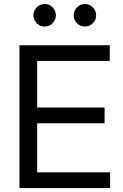

<svg xmlns="http://www.w3.org/2000/svg" viewBox="-20 -958 629 978"><path d="M79.1 0V-727.5H539.1V-647.5H169.4V-410.2H512.7V-330.1H169.4V-80.1H541V0ZM412.6 -822.8Q388.7 -822.8 372.1 -839.6Q355.5 -856.4 355.5 -880.4Q355.5 -903.8 372.3 -920.7Q389.2 -937.5 412.6 -937.5Q436 -937.5 452.9 -920.7Q469.7 -903.8 469.7 -880.4Q469.7 -856.4 452.9 -839.6Q436 -822.8 412.6 -822.8ZM208 -822.8Q184.1 -822.8 167.2 -839.6Q150.4 -856.4 150.4 -880.4Q150.4 -903.8 167.2 -920.7Q184.1 -937.5 208 -937.5Q231.4 -937.5 248 -920.7Q264.6 -903.8 264.6 -880.4Q264.6 -856.4 248 -839.6Q231.4 -822.8 208 -822.8Z"/></svg>

Font: Inter 24pt
Style: Regular
Weight: 400
Designer: Rasmus Andersson
Foundry: rsms
Version: Version 4.001;git-66647c0bb